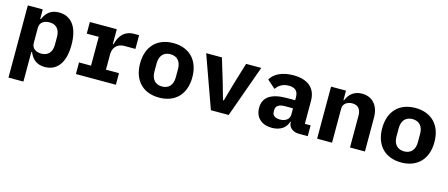

<svg xmlns="http://www.w3.org/2000/svg" viewBox="-47 -1084 4295 1839"><g transform="rotate(15 2100.5 -164.0)"><path d="M58.9 199.9H207V-94.1H214.1C240.1 -32 284.1 12.1 366.8 12.1C480.8 12.1 561.1 -71 561.1 -258.2C561.1 -445 480.8 -528.1 366.8 -528.1C284.1 -528.1 240.1 -484 214.1 -421.9H207V-516H58.9ZM207 -182.2V-334.2C207 -388.1 251.1 -413 302.9 -413C369 -413 407 -370 407 -297.9V-218C407 -146 369 -103 302.9 -103C251.1 -103 207 -127.8 207 -182.2Z M674 0H1070.3V-115.1H941.1V-268.1C941.1 -329.9 979 -380 1052.2 -380H1162.3V-516H1113.3C1011 -516 967 -446 948.2 -370H941.1V-516H674V-400.9H793V-115.1H674Z M1500.4 12.1C1661.2 12.1 1759.2 -90.9 1759.2 -258.2C1759.2 -425.1 1661.2 -528.1 1500.4 -528.1C1339.1 -528.1 1241.1 -425.1 1241.1 -258.2C1241.1 -90.9 1339.1 12.1 1500.4 12.1ZM1394.2 -217V-299C1394.2 -375 1434.3 -418 1500.4 -418C1566.4 -418 1606.2 -375 1606.2 -299V-217C1606.2 -141 1566.4 -98 1500.4 -98C1434.3 -98 1394.2 -141 1394.2 -217Z M2188.6 0 2373.6 -516H2223.4L2156.2 -295.1L2107.6 -122.9H2099.4L2050.4 -295.1L1983.3 -516H1827.4L2012.4 0Z M2887.4 0H2972.7V-106.9H2915.5V-333.1C2915.5 -463.1 2831.7 -528.1 2690.7 -528.1C2575.6 -528.1 2500.7 -485.1 2466.6 -426.8L2547.6 -355.1C2575.6 -393.1 2611.5 -420.1 2673.7 -420.1C2741.5 -420.1 2767.4 -388.1 2767.4 -327.1V-301.1H2684.7C2533.7 -301.1 2452.4 -250 2452.4 -142C2452.4 -45.1 2518.5 12.1 2618.6 12.1C2697.4 12.1 2757.5 -24.1 2775.6 -90.9H2780.5V-89.1C2780.5 -32 2827.4 0 2887.4 0ZM2597.7 -139.9V-160.2C2597.7 -199.9 2629.6 -220.9 2688.6 -220.9H2767.4V-159.1C2767.4 -111.2 2726.6 -84.9 2674.7 -84.9C2627.5 -84.9 2597.7 -104 2597.7 -139.9Z M3213.8 0V-339.1C3213.8 -388.8 3258.9 -414.1 3304.7 -414.1C3362.6 -414.1 3391.7 -378.9 3391.7 -313.9V0H3539.8V-334.2C3539.8 -459.2 3470.9 -528.1 3371.8 -528.1C3288.7 -528.1 3242.5 -480.1 3219.8 -421.9H3213.8V-516H3065.7V0Z M3900.9 12.1C4061.8 12.1 4159.8 -90.9 4159.8 -258.2C4159.8 -425.1 4061.8 -528.1 3900.9 -528.1C3739.7 -528.1 3641.7 -425.1 3641.7 -258.2C3641.7 -90.9 3739.7 12.1 3900.9 12.1ZM3794.7 -217V-299C3794.7 -375 3834.9 -418 3900.9 -418C3967 -418 4006.7 -375 4006.7 -299V-217C4006.7 -141 3967 -98 3900.9 -98C3834.9 -98 3794.7 -141 3794.7 -217Z"/></g></svg>

Font: Margiela Mono Bold
Style: Regular
Weight: 700
Designer: Mike Abbink, Paul van der Laan, Pieter van Rosmalen
Foundry: Bold Monday
Version: Version 2.003 2021